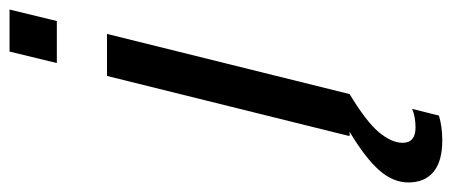

<svg xmlns="http://www.w3.org/2000/svg" viewBox="-373 -460 946 402"><g transform="rotate(-90 100.0 -259.0)"><path d="M257 -613H169L193 -712H281ZM230 -508 104 0Q46 35 24 61.5Q2 88 2 111Q2 138 34 138Q56 138 73 131L59 187Q36 194 7 194Q-37 194 -59 175.5Q-81 157 -81 123Q-81 91 -55.5 62Q-30 33 25 0H16L142 -508Z"/></g></svg>

Font: CST
Style: Italic
Weight: 400
Italic angle: -14°
Version: Version 1.00